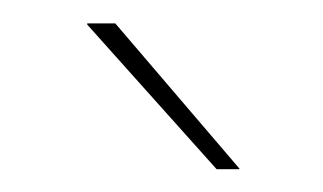

<svg xmlns="http://www.w3.org/2000/svg" viewBox="-20 -700 276 164"><path d="M78.5 -680 184.5 -556V-555.5H165L54.5 -679V-680Z"/></svg>

Font: Anek Tamil Thin
Style: Regular
Weight: 250
Designer: Aadarsh Rajan (Tamil), Yesha Goshar (Latin)
Foundry: Ek Type
Version: Version 1.003